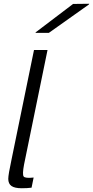

<svg xmlns="http://www.w3.org/2000/svg" viewBox="-20 -996 495 1022"><path d="M108 -120Q98 -67 106 -56.5Q114 -46 159 -51L148 3Q126 6 96 6Q58 6 41 -6Q24 -18 24 -44Q24 -66 41 -145L161 -730H233ZM169 -821 170 -824 369 -975 455 -976 453 -972 240 -821Z"/></svg>

Font: Nacelle Light
Style: Italic
Weight: 300
Italic angle: -12°
Designer: Sora Sagano
Foundry: Sora Sagano
Version: Version 1.000;FEAKit 1.0